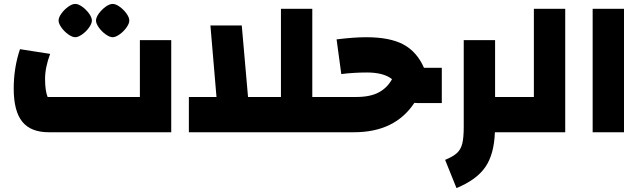

<svg xmlns="http://www.w3.org/2000/svg" viewBox="-20 -675 3275 980"><path d="M50 0ZM50 -223Q50 -329 82 -424L236 -400Q210 -331 210 -272Q210 -213 223 -180H694V-470H854V0H229Q137 0 93.5 -54Q50 -108 50 -223ZM279 -570Q279 -586 293.5 -606Q308 -626 328 -640.5Q348 -655 364 -655Q380 -655 400 -640.5Q420 -626 434.5 -606Q449 -586 449 -570Q449 -555 434.5 -534.5Q420 -514 399.5 -499.5Q379 -485 364 -485Q349 -485 328.5 -499.5Q308 -514 293.5 -534.5Q279 -555 279 -570ZM470 -570Q470 -586 484.5 -606Q499 -626 519 -640.5Q539 -655 555 -655Q571 -655 591 -640.5Q611 -626 625.5 -606Q640 -586 640 -570Q640 -555 625.5 -534.5Q611 -514 590.5 -499.5Q570 -485 555 -485Q540 -485 519.5 -499.5Q499 -514 484.5 -534.5Q470 -555 470 -570Z M1664 -180V0H944V-180H1085L1054 -545H1214L1246 -180H1414V-630H1574V-180Z M2235 -329V-149H2110Q2100 -149 2095 -150Q1996 0 1787 0H1624V-180H1798Q1870 -180 1913.5 -203.5Q1957 -227 1981 -271Q1938 -305 1853 -305Q1787 -305 1722 -297L1698 -474Q1786 -485 1849 -485Q1970 -485 2039 -448Q2108 -411 2144 -329Z M2595 0H2506Q2502 113 2457 178Q2412 243 2310 285L2252 141Q2293 124 2312.5 106Q2332 88 2339.5 58Q2347 28 2347 -28V-470H2507V-180H2595Z M2555 0V-180H2705V-630H2865V0Z M3005 -630H3165V0H3005Z"/></svg>

Font: Changa Black
Style: Regular
Weight: 900
Designer: Eduardo Rodriguez Tunni
Foundry: Eduardo Rodriguez Tunni
Version: Version 2.001; ttfautohint (v1.5.10-5e6f)